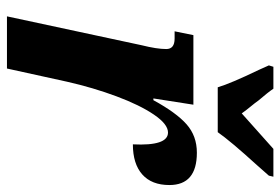

<svg xmlns="http://www.w3.org/2000/svg" viewBox="-147 -659 806 552"><g transform="rotate(90 256.0 -383.0)"><path d="M110 -387Q121 -431 121 -458Q121 -482 91 -482H70L81 -536H281L263 -421H268Q304 -487 337.5 -516.5Q371 -546 419 -546Q512 -546 512 -467Q512 -416 481.5 -389Q451 -362 395 -362Q400 -463 361 -463Q337 -463 309.5 -422.5Q282 -382 257 -315Q232 -248 215 -173L177 0H27ZM181 -724 168 -753 172 -766H235Q245 -751 269 -723Q276 -713 286 -701Q296 -689 306 -675L408 -766H488L485 -753L455 -719Q385 -642 360 -606H231Q220 -643 181 -724Z"/></g></svg>

Font: Noto Serif CondExtraBold
Style: Italic
Weight: 800
Width: 3
Italic angle: -12°
Designer: Monotype Design Team
Foundry: Monotype Imaging Inc.
Version: Version 1.001